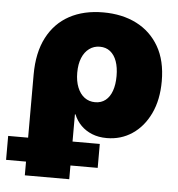

<svg xmlns="http://www.w3.org/2000/svg" viewBox="-95 -589 783 843"><g transform="rotate(5 296.5 -167.5)"><path d="M45.4 204.1V-239.7Q45.4 -336.9 80.1 -403.6Q114.7 -470.2 177.7 -504.4Q240.7 -538.6 326.7 -538.6Q410.2 -538.6 473.4 -506.6Q536.6 -474.6 572.5 -412.6Q608.4 -350.6 608.4 -259.8Q608.4 -177.7 579.6 -117.2Q550.8 -56.6 501.2 -23.4Q451.7 9.8 389.2 9.8Q353 9.8 324.5 -1.7Q295.9 -13.2 275.4 -33.7Q254.9 -54.2 243.7 -82H241.2V204.1ZM324.7 -142.6Q351.6 -142.6 370.4 -157.5Q389.2 -172.4 398.9 -200Q408.7 -227.5 408.7 -265.1Q408.7 -303.2 398.9 -330.3Q389.2 -357.4 370.4 -372.3Q351.6 -387.2 324.7 -387.2Q298.3 -387.2 278.1 -372.3Q257.8 -357.4 246.6 -330.3Q235.4 -303.2 235.4 -265.1Q235.4 -228 246.6 -200.2Q257.8 -172.4 277.8 -157.5Q297.9 -142.6 324.7 -142.6ZM-42.5 143.6V38.1H361.3V143.6Z"/></g></svg>

Font: Inter 24pt Black
Style: Regular
Weight: 900
Designer: Rasmus Andersson
Foundry: rsms
Version: Version 4.001;git-66647c0bb